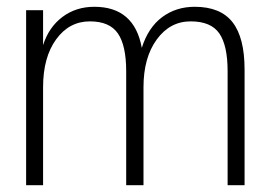

<svg xmlns="http://www.w3.org/2000/svg" viewBox="-20 -546 798 566"><path d="M701 0H651V-336Q651 -412 626.5 -447.5Q602 -483 542 -483Q481 -483 442 -429.5Q403 -376 403 -289V0H352V-336Q352 -412 327.5 -447.5Q303 -483 245 -483Q184 -483 145.5 -430Q107 -377 107 -289V0H57V-516H107V-413Q124 -466 164 -496Q204 -526 258 -526Q376 -526 398 -405Q417 -465 458 -495.5Q499 -526 554 -526Q630 -526 665.5 -480.5Q701 -435 701 -341Z"/></svg>

Font: Creato Display Light
Style: Regular
Weight: 300
Version: Version 1.000